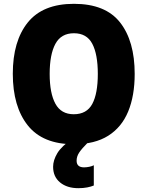

<svg xmlns="http://www.w3.org/2000/svg" viewBox="-20 -745 772 1005"><path d="M685 -358Q685 -244 651 -161.5Q617 -79 546.5 -34.5Q476 10 366 10Q204 10 125.5 -88.5Q47 -187 47 -359Q47 -530 125.5 -627.5Q204 -725 367 -725Q532 -725 608.5 -627.5Q685 -530 685 -358ZM240 -358Q240 -257 270 -202Q300 -147 366 -147Q434 -147 463 -201Q492 -255 492 -358Q492 -461 463 -516Q434 -571 367 -571Q300 -571 270 -515.5Q240 -460 240 -358ZM381 96Q381 131 420 131Q433 131 447.5 128Q462 125 471 120V226Q457 232 436.5 236Q416 240 390 240Q331 240 294.5 210Q258 180 258 128Q258 94 280 57Q302 20 363 -22L441 0Q408 33 394.5 53.5Q381 74 381 96Z"/></svg>

Font: Noto Sans SemiCondensed Black
Style: Regular
Weight: 900
Width: 4
Designer: Monotype Design Team
Foundry: Monotype Imaging Inc.
Version: Version 2.013; ttfautohint (v1.8.4.7-5d5b)